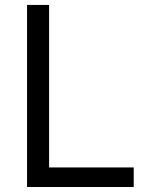

<svg xmlns="http://www.w3.org/2000/svg" viewBox="-20 -747 602 767"><path d="M88.1 0V-727.3H176.1V-78.1H514.2V0Z"/></svg>

Font: Inter Zeller
Style: Regular
Weight: 400
Designer: Rasmus Andersson; Joe Bland
Foundry: zeller
Version: Version 3.015;git-dec3a8cb1